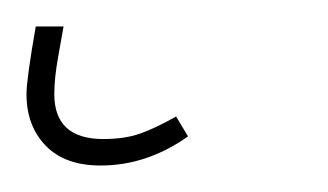

<svg xmlns="http://www.w3.org/2000/svg" viewBox="-39 29 248 145"><path d="M-19 100Q-19 89 -12 49H9Q8 55 5 71.5Q2 88 2 100Q2 134 39 134Q55 134 66.5 130Q78 126 94 117L103 132Q72 154 37 154Q10 154 -4.5 139Q-19 124 -19 100Z"/></svg>

Font: Fira Sans Thin
Style: Italic
Weight: 250
Italic angle: -8°
Designer: Carrois Corporate & Edenspiekermann AG
Foundry: Carrois Corporate GbR & Edenspiekermann AG
Version: Version 4.203